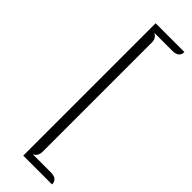

<svg xmlns="http://www.w3.org/2000/svg" viewBox="-321 -820 1001 1001"><g transform="rotate(45 180.0 -319.0)"><path d="M188 -721V83Q188 99 181.5 110.5Q175 122 164 127V129H295Q320 129 332 140Q344 151 343 169H131V-807H343Q344 -789 332 -778Q320 -767 295 -767H164V-765Q175 -760 181.5 -749Q188 -738 188 -721Z"/></g></svg>

Font: Diphylleia
Style: Regular
Weight: 400
Designer: Minha Hyung
Foundry: JAMO
Version: Version 1.000; ttfautohint (v1.8.4.7-5d5b);gftools[0.9.28]